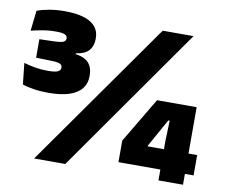

<svg xmlns="http://www.w3.org/2000/svg" viewBox="-73 -738 970 828"><g transform="rotate(10 412.0 -324.0)"><path d="M137 -289.5Q102 -289.5 72 -294.2Q42 -299 23 -305.5L13 -398.5Q35 -392 61.8 -387.2Q88.5 -382.5 117.5 -382.5Q151 -382.5 162.5 -388.5Q174 -394.5 174 -405V-406.5Q174 -411.5 172 -415.2Q170 -419 165.5 -421.5Q161 -424 153.2 -425.5Q145.5 -427 133.5 -427.5L59 -429.5V-510.5L129 -512.5Q153.5 -513.5 163.8 -518.2Q174 -523 174 -534V-535Q174 -545.5 162.8 -550.5Q151.5 -555.5 124 -555.5Q91.5 -555.5 63 -550.2Q34.5 -545 15.5 -540L25.5 -629Q48 -637.5 78.5 -643Q109 -648.5 145 -648.5Q221.5 -648.5 259.8 -625Q298 -601.5 298 -557V-552.5Q298 -522 280.5 -502.5Q263 -483 224.5 -478V-464L216 -475.5Q262 -470.5 281 -449.8Q300 -429 300 -395V-390Q300 -359 282.2 -336.2Q264.5 -313.5 228.2 -301.5Q192 -289.5 137 -289.5ZM126 0 576.5 -639H711.5L262.5 0ZM670.5 0V-172L673.5 -262H667.5L599.5 -140V-105.5L550.5 -136.5H816V-47.5H487V-142L604.5 -339.5H778V0Z"/></g></svg>

Font: Anek Bangla ExtraBold
Style: Regular
Weight: 800
Designer: Sulekha Rajkumar (Bangla), Yesha Goshar (Latin)
Foundry: Ek Type
Version: Version 1.003